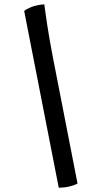

<svg xmlns="http://www.w3.org/2000/svg" viewBox="-20 -774 442 889"><path d="M252 95 92 -723Q100 -731 124 -741Q148 -751 185 -754Q188 -729 198 -663Q208 -597 224 -513L339 76Q329 82 305 88.5Q281 95 252 95Z"/></svg>

Font: Texturina 72pt 72pt Black
Style: Italic
Weight: 900
Italic angle: -11°
Designer: Guillermo Torres Carreño
Foundry: Omnibus-Type
Version: Version 1.002; ttfautohint (v1.8.3)